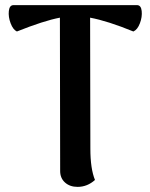

<svg xmlns="http://www.w3.org/2000/svg" viewBox="-20 -716 587 750"><path d="M515 -696Q531 -696 533.5 -673Q536 -650 526.5 -625Q517 -600 501 -593Q401 -634 332 -647L333 -135Q333 -57 351 -13Q321 14 283 14Q253 14 234 -3Q215 -20 215 -48L214 -647Q151 -635 46 -593Q31 -600 21.5 -625Q12 -650 14.5 -673Q17 -696 33 -696Z"/></svg>

Font: Arima Koshi Semi Bold
Style: Regular
Weight: 600
Designer: Joana Correia and Natanael Gama
Foundry: NDISCOVER
Version: Version 1.019;PS 001.019;hotconv 1.0.88;makeotf.lib2.5.64775